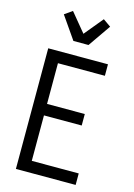

<svg xmlns="http://www.w3.org/2000/svg" viewBox="-143 -1057 787 1130"><g transform="rotate(15 250.0 -492.5)"><path d="M72 0V-735H436V-665H150V-417H380V-347H150V-70H436V0ZM204 -815 109 -952 156 -985 250 -871 344 -985 391 -952 296 -815Z"/></g></svg>

Font: Iosevka
Style: Regular
Weight: 400
Monospace: yes
Designer: Belleve Invis
Foundry: Belleve Invis
Version: Version 33.2.3; ttfautohint (v1.8.4)